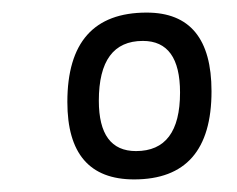

<svg xmlns="http://www.w3.org/2000/svg" viewBox="-20 -726 377 305"><path d="M193 -441Q87 -441 87 -564Q87 -706 213 -706Q316 -706 316 -581Q316 -441 193 -441ZM196 -486Q266 -486 266 -579Q266 -661 207 -661Q137 -661 137 -566Q137 -486 196 -486Z"/></svg>

Font: Asap
Style: Italic
Weight: 400
Italic angle: -6°
Designer: Pablo Cosgaya
Foundry: Omnibus-Type
Version: Version 3.001; ttfautohint (v1.8.3)